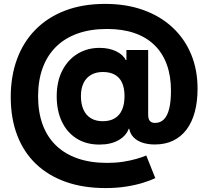

<svg xmlns="http://www.w3.org/2000/svg" viewBox="-20 -751 1071 987"><path d="M522 215.8Q408.7 215.8 318.6 184.1Q228.5 152.3 165 91.8Q101.6 31.2 68.4 -55.7Q35.2 -142.6 35.2 -252.4Q35.2 -358.9 67.4 -446.8Q99.6 -534.7 161.9 -598.1Q224.1 -661.6 314.2 -696.3Q404.3 -731 520.5 -731Q628.9 -731 716.3 -699.7Q803.7 -668.5 866.2 -610.6Q928.7 -552.7 962.2 -472.7Q995.6 -392.6 995.6 -294.9Q995.6 -229 981.4 -176Q967.3 -123 939.5 -85.7Q911.6 -48.3 870.6 -28.3Q829.6 -8.3 775.9 -8.3Q739.7 -8.3 711.7 -17.8Q683.6 -27.3 666.3 -45.4Q648.9 -63.5 644.5 -88.9H641.6Q628.9 -53.2 589.6 -30.5Q550.3 -7.8 491.2 -7.8Q423.3 -7.8 374 -38.8Q324.7 -69.8 298.1 -125.7Q271.5 -181.6 271.5 -255.9Q271.5 -332.5 300.3 -388.4Q329.1 -444.3 378.9 -474.6Q428.7 -504.9 491.7 -504.9Q540 -504.9 576.2 -487.8Q612.3 -470.7 626.5 -442.4H629.9V-494.1H741.7V-161.6Q741.7 -139.2 750.5 -129.2Q759.3 -119.1 776.9 -119.1Q804.7 -119.1 823 -137.9Q841.3 -156.7 850.1 -193.6Q858.9 -230.5 858.9 -285.2Q858.9 -360.4 837.4 -419.4Q815.9 -478.5 773.9 -519.3Q731.9 -560.1 670.9 -581.1Q609.9 -602.1 530.3 -602.1Q444.3 -602.1 378.4 -578.4Q312.5 -554.7 267.3 -509.8Q222.2 -464.8 199 -400.9Q175.8 -336.9 175.8 -255.9Q175.8 -174.3 199.2 -110.6Q222.7 -46.9 268.3 -2.9Q314 41 379.9 63.7Q445.8 86.4 531.2 86.4Q574.2 86.4 612.1 80.6Q649.9 74.7 680.7 65.9Q711.4 57.1 731.9 48.3L778.3 164.6Q754.4 176.3 716.3 188.2Q678.2 200.2 629.2 208Q580.1 215.8 522 215.8ZM508.3 -127.9Q544.9 -127.9 569.8 -142.8Q594.7 -157.7 607.4 -186.5Q620.1 -215.3 620.1 -256.8Q620.1 -298.3 607.4 -325.9Q594.7 -353.5 569.8 -367.2Q544.9 -380.9 508.8 -380.9Q473.1 -380.9 447.8 -366Q422.4 -351.1 409.2 -323.5Q396 -295.9 396 -256.8Q396 -217.3 408.7 -188.2Q421.4 -159.2 446.5 -143.6Q471.7 -127.9 508.3 -127.9Z"/></svg>

Font: Inter 20pt ExtraBold
Style: Regular
Weight: 800
Version: Version 4.001;git-66647c0bb